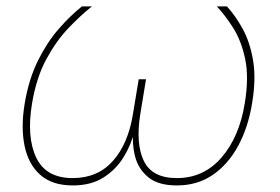

<svg xmlns="http://www.w3.org/2000/svg" viewBox="-20 -562 856 588"><path d="M202.6 5.9Q140.1 5.9 103.5 -26.4Q66.9 -58.6 55.2 -115.5Q43.5 -172.4 55.7 -245.6Q68.4 -320.3 96.4 -376.7Q124.5 -433.1 160.2 -473.9Q195.8 -514.6 231 -542.5H261.7Q227.5 -515.6 189.9 -476.3Q152.3 -437 121.8 -380.6Q91.3 -324.2 78.1 -245.1Q61 -142.6 90.8 -79.6Q120.6 -16.6 202.6 -16.6Q279.3 -16.6 325.9 -69.3Q372.6 -122.1 387.2 -212.9L404.8 -319.3H427.2L409.7 -212.9Q395 -122.1 420.4 -69.3Q445.8 -16.6 521.5 -16.6Q604 -16.6 658.4 -79.6Q712.9 -142.6 729.5 -245.1Q742.7 -324.2 731 -380.6Q719.2 -437 694.3 -476.3Q669.4 -515.6 644 -542.5H674.8Q700.7 -514.6 723.1 -473.9Q745.6 -433.1 755.1 -376.7Q764.6 -320.3 752 -245.6Q740.2 -172.4 709.5 -115.5Q678.7 -58.6 631.6 -26.4Q584.5 5.9 521.5 5.9Q464.8 5.9 434.3 -19Q403.8 -43.9 393.8 -82.5Q383.8 -121.1 388.2 -162.1H392.1Q382.8 -121.1 359.6 -82.5Q336.4 -43.9 297.9 -19Q259.3 5.9 202.6 5.9Z"/></svg>

Font: Inter 16pt Thin
Style: Italic
Weight: 250
Italic angle: -9.3988°
Version: Version 4.001;git-66647c0bb